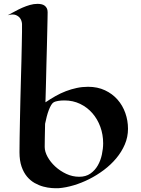

<svg xmlns="http://www.w3.org/2000/svg" viewBox="-20 -959 730 996"><path d="M644 -291Q644 -248 627.4 -209.5Q610.8 -170.9 583 -137.7Q555.2 -104.5 518.8 -77.1Q482.4 -49.8 442.6 -29.8Q402.8 -9.8 362.3 2.2Q321.8 14.2 286.1 17.1Q270.5 18.1 249 16.6Q227.5 15.1 204.8 9Q182.1 2.9 159.9 -9.5Q137.7 -22 120.1 -43Q102.5 -64 91.8 -95Q81.1 -126 81.1 -168.9Q81.1 -201.2 81.8 -244.1Q82.5 -287.1 83.5 -336.2Q84.5 -385.3 85.7 -437.7Q86.9 -490.2 88.4 -541.5Q89.8 -592.8 91.1 -640.4Q92.3 -688 93 -727.1Q93.8 -766.1 94.2 -794.4Q94.7 -822.8 94.2 -835Q92.8 -852.5 84 -864.7Q76.7 -875 61.8 -881.1Q46.9 -887.2 20 -879.9Q38.6 -889.6 57.6 -900.1Q76.7 -910.6 96.2 -919.2Q115.7 -927.7 135.3 -933.3Q154.8 -939 174.8 -939Q185.1 -939 194.6 -937Q204.1 -935.1 211.2 -929.9Q218.3 -924.8 222.7 -916.5Q227.1 -908.2 227.1 -896Q227.1 -887.2 226.6 -862.8Q226.1 -838.4 225.3 -802.2Q224.6 -766.1 223.4 -721.2Q222.2 -676.3 220.9 -627.2Q219.7 -578.1 218.5 -527.1Q217.3 -476.1 215.8 -428.2Q241.7 -445.8 268.1 -460.7Q294.4 -475.6 322 -486.1Q349.6 -496.6 378.2 -502.7Q406.7 -508.8 437 -508.8Q485.8 -508.8 524.4 -490.7Q563 -472.7 589.6 -442.4Q616.2 -412.1 630.1 -372.8Q644 -333.5 644 -291ZM211.9 -196.8Q211.9 -172.4 226.8 -145.3Q241.7 -118.2 266.6 -95.2Q291.5 -72.3 323.7 -57.1Q356 -42 391.1 -42Q425.3 -42 449 -58.6Q472.7 -75.2 487.3 -100.8Q502 -126.5 508.5 -157.2Q515.1 -188 515.1 -215.8Q515.1 -260.7 500.5 -301Q485.8 -341.3 459.2 -371.8Q432.6 -402.3 395.5 -420.2Q358.4 -438 314 -438Q295.9 -438 281.7 -435.5Q267.6 -433.1 259.8 -429.2Q252.4 -425.3 245.8 -414.6Q239.3 -403.8 233.4 -388.7Q227.5 -373.5 222.7 -355Q217.8 -336.4 213.9 -316.9Q212.9 -273.9 212.4 -241.7Q211.9 -209.5 211.9 -196.8Z"/></svg>

Font: Eagle Lake
Style: Regular
Weight: 400
Designer: Astigmatic (AOETI)
Foundry: Astigmatic (AOETI)
Version: Version 1.000